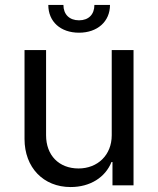

<svg xmlns="http://www.w3.org/2000/svg" viewBox="-20 -748 638 775"><path d="M431 -202C431 -122 374 -68 297 -68C218 -68 166 -121 166 -202V-546H79V-187C79 -72 155 7 265 7C344 7 405 -32 430 -94H434V0H519V-546H431ZM175 -728C175 -661 224 -616 299 -616C373 -616 424 -661 424 -728H361C361 -690 338 -666 299 -666C260 -666 236 -690 236 -728Z"/></svg>

Font: Wafeq
Style: Regular
Weight: 400
Designer: Rasmus Andersson & Azza Alameddine
Foundry: Google & TypeTogether
Version: Version 3.000;FEAKit 1.0